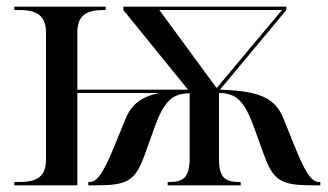

<svg xmlns="http://www.w3.org/2000/svg" viewBox="-20 -556 984 576"><path d="M23 0H212V-277H457C402 -265 374 -242 356 -198L325 -122C290 -37 272 -10 248 -10H245V0H266C362 0 386 -12 415 -94L444 -175C472 -252 497 -276 549 -276V-82C549 -19 526 -10 487 -10H483V0H702V-10H699C661 -10 637 -18 637 -77V-277C689 -277 714 -252 742 -174L771 -94C800 -13 823 0 920 0H941V-10H938C914 -10 896 -37 862 -122L831 -199C806 -262 760 -283 640 -287L839 -526V-536H350V-526L544 -287H212V-459C212 -518 250 -526 294 -526H297V-536H23V-526H36C80 -526 118 -517 118 -458V-77C118 -18 80 -10 36 -10H23ZM629 -293 458 -526H826L631 -293Z"/></svg>

Font: Noto Serif Display
Style: Regular
Weight: 400
Designer: Monotype Design Team
Foundry: Monotype Imaging Inc.
Version: Version 2.009